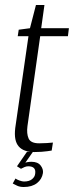

<svg xmlns="http://www.w3.org/2000/svg" viewBox="-20 -608 296 769"><path d="M118 1Q97 1 81 -4.5Q65 -10 55 -21.5Q45 -33 41.5 -51Q38 -69 41 -95L94 -463H51L55 -489L100 -495L124 -588H158L145 -495H256L252 -463H141L90 -103Q86 -73 94.5 -53.5Q103 -34 137 -34Q151 -34 167.5 -35Q184 -36 192 -37L187 -5Q181 -4 170.5 -2.5Q160 -1 146.5 0Q133 1 118 1ZM75 141Q60 141 49 136Q38 131 31 127L42 107Q47 111 58 115Q69 119 76 119Q97 119 108.5 109.5Q120 100 121 87Q125 58 93 58Q86 58 78.5 61Q71 64 64 68L48 58L88 0H112L77 50L72 48Q80 43 89 41.5Q98 40 106 40Q131 40 142.5 54.5Q154 69 152 85Q148 110 128 125.5Q108 141 75 141Z"/></svg>

Font: Alumni Sans Thin Light
Style: Italic
Weight: 300
Italic angle: -8°
Version: Version 1.016